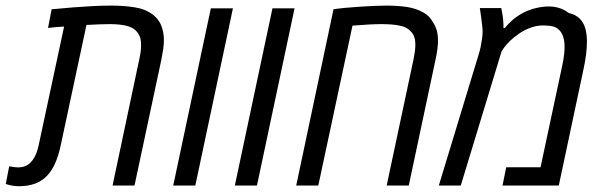

<svg xmlns="http://www.w3.org/2000/svg" viewBox="-62 -660 2140 683"><path d="M5.4 2.4Q-6.3 2.4 -17.8 0.5Q-29.3 -1.5 -41.5 -5.4L-29.3 -68.4Q-10.3 -64.5 3.9 -64.5Q20.5 -64.9 33 -71.5Q45.4 -78.1 55.2 -92.3Q62 -101.6 66.9 -114Q71.8 -126.5 75.7 -144L166 -565.4Q151.9 -564.9 137.5 -563.7Q123 -562.5 108.9 -560.5L121.6 -627Q162.6 -630.9 199.2 -633.8Q235.8 -636.7 269.3 -638.4Q302.7 -640.1 333.5 -640.1Q377.9 -640.1 417 -634Q456.1 -627.9 482.4 -607.4Q503.4 -591.3 512.2 -567.6Q521 -543.9 521 -518.6Q521 -502.9 518.6 -485.6Q516.1 -468.3 512.2 -448.7L416.5 0H338.4L433.6 -449.7Q439.9 -477.5 439.9 -499Q439.9 -518.1 435.1 -530.3Q430.2 -542.5 420.9 -551.3Q411.1 -561 396 -565.9Q380.9 -570.8 363.5 -572.5Q346.2 -574.2 330.1 -574.2Q315.9 -574.2 294.2 -573.5Q272.5 -572.8 245.6 -571.3L153.8 -142.1Q146 -105.5 133.8 -78.4Q121.6 -51.3 103.8 -33.2Q85.9 -15.1 61.5 -6.3Q37.1 2.4 5.4 2.4Z M554.2 0 688 -630.4H766.6L632.8 0Z M773.4 0 907.2 -630.4H985.8L852.1 0Z M991.7 0 1124.5 -627.4Q1142.1 -629.9 1166 -632.1Q1189.9 -634.3 1216.1 -636Q1242.2 -637.7 1266.8 -638.9Q1291.5 -640.1 1311 -640.1Q1351.6 -640.1 1384.8 -635.3Q1418 -630.4 1443.8 -615.7Q1456.1 -608.9 1464.4 -600.1Q1472.7 -591.3 1478.5 -580.1Q1487.3 -567.4 1491.7 -551.5Q1496.1 -535.6 1496.1 -517.1Q1496.1 -502 1493.9 -484.6Q1491.7 -467.3 1487.3 -447.8L1392.1 0H1313.5L1409.2 -449.7Q1412.1 -464.4 1413.8 -476.8Q1415.5 -489.3 1415.5 -500.5Q1415.5 -518.1 1411.1 -530Q1406.7 -542 1397 -550.3Q1386.7 -561.5 1369.6 -566.4Q1352.5 -571.3 1332.8 -572.8Q1313 -574.2 1294.9 -574.2Q1274.4 -574.2 1249.3 -572.8Q1224.1 -571.3 1191.9 -568.8L1070.3 0Z M1499 0 1641.1 -467.3Q1645 -479.5 1647.9 -494.1Q1650.9 -508.8 1652.8 -522.5Q1654.8 -536.1 1654.8 -546.9Q1654.8 -556.2 1653.1 -570.8Q1651.4 -585.4 1649.2 -601.6Q1647 -617.7 1645 -631.3H1721.2Q1724.1 -617.7 1726.1 -604.5Q1728 -591.3 1728.5 -579.6Q1729 -574.2 1729 -569.6Q1729 -564.9 1729 -560.1H1733.9Q1759.8 -593.3 1797.1 -613.3Q1834.5 -633.3 1879.4 -636.7Q1906.2 -638.2 1926.5 -631.8Q1946.8 -625.5 1960.9 -613.8Q1986.8 -607.9 2001 -593Q2015.1 -578.1 2020.5 -557.4Q2025.9 -536.6 2025.9 -513.2Q2025.9 -491.2 2022.9 -466.8Q2020 -442.4 2013.2 -411.1L1925.8 0H1725.6L1738.8 -64.9H1860.8L1935.1 -412.6Q1939 -429.7 1941.4 -443.4Q1943.8 -457 1945.1 -469.5Q1946.3 -481.9 1946.3 -495.6Q1946.3 -514.6 1940.7 -531.2Q1935.1 -547.9 1921.6 -558.1Q1908.2 -568.4 1884.8 -568.8Q1856.4 -571.8 1830.6 -563.2Q1804.7 -554.7 1784.7 -540.5Q1767.1 -528.8 1752.2 -514.4Q1737.3 -500 1729.5 -488.3L1722.2 -477.1L1577.1 0Z"/></svg>

Font: Open Sans SemiCondensed
Style: Italic
Weight: 400
Width: 4
Italic angle: -12°
Designer: Monotype Design Team
Foundry: Monotype Imaging Inc.
Version: Version 3.000